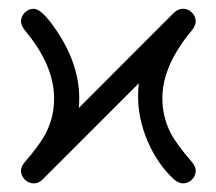

<svg xmlns="http://www.w3.org/2000/svg" viewBox="-20 -420 496 440"><path d="M428.5 -370.8Q428.5 -361.8 419.9 -350.6Q352.1 -270 352.1 -194.8Q352.1 -152.1 371.1 -115.2Q385 -88.6 419.9 -48.6Q428.5 -38.3 428.5 -28.8Q428.5 -17.1 419.8 -8.4Q411.1 0.2 399.4 0.2Q389.6 0.2 379.4 -8.3Q341.3 -43.2 318.8 -95.2Q296.4 -147.2 296.4 -199.2Q296.4 -213.9 298.1 -229.2L77.1 -8.3Q68.6 0.2 57.4 0.2Q45.7 0.2 36.9 -8.4Q28.1 -17.1 28.1 -28.8Q28.1 -38.3 36.9 -48.6Q71.5 -88.4 85.2 -115.2Q104 -151.6 104 -194.3Q104 -270.5 36.9 -350.6Q28.1 -361.8 28.1 -370.8Q28.1 -382.6 36.9 -391.2Q45.7 -399.9 57.4 -399.9Q74.5 -399.9 104 -357.9Q161.6 -277.1 161.6 -194.3Q161.6 -183.3 160.6 -172.6L377.7 -389.9Q387.9 -399.9 399.4 -399.9Q411.1 -399.9 419.8 -391.2Q428.5 -382.6 428.5 -370.8Z"/></svg>

Font: EnergyBar
Style: Regular
Weight: 400
Italic angle: -10°
Version: 1.0 2000-03-28